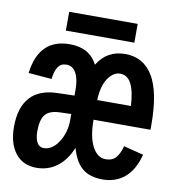

<svg xmlns="http://www.w3.org/2000/svg" viewBox="-78 -745 756 825"><g transform="rotate(10 300.0 -332.5)"><path d="M341.3 -236.3V-235.4Q341.3 -162.6 363 -120.4Q384.8 -78.1 421.9 -78.1Q451.2 -78.1 466.8 -96.7Q482.4 -115.2 490.2 -147L577.1 -125Q559.1 -56.6 519.8 -23.4Q480.5 9.8 423.8 9.8Q367.7 9.8 335.2 -17.1Q302.7 -43.9 286.1 -103.5Q261.7 -45.9 223.1 -18.1Q184.6 9.8 135.7 9.8Q75.7 9.8 42.7 -32.5Q9.8 -74.7 9.8 -147.5Q9.8 -231.4 49.8 -276.1Q89.8 -320.8 170.9 -322.3L242.7 -324.2V-351.1Q242.7 -396.5 228 -422.9Q213.4 -449.2 186 -449.2Q162.1 -449.2 149.7 -431.2Q137.2 -413.1 133.3 -377.4L31.7 -385.7Q50.8 -538.1 185.5 -538.1Q271.5 -538.1 306.2 -470.2Q347.7 -538.1 426.3 -538.1Q507.3 -538.1 548.6 -469Q589.8 -399.9 589.8 -257.3V-236.3ZM111.8 -146Q111.8 -114.7 121.8 -96.9Q131.8 -79.1 150.4 -79.1Q188.5 -79.1 215.6 -121.1Q242.7 -163.1 242.7 -217.3V-243.7L192.9 -242.2Q147.5 -240.7 129.6 -218Q111.8 -195.3 111.8 -146ZM419.4 -451.2Q399.9 -451.2 382.3 -435.3Q364.7 -419.4 354 -390.9Q343.3 -362.3 342.3 -322.3H489.3Q485.4 -387.2 468.5 -419.2Q451.7 -451.2 419.4 -451.2ZM157.7 -674.8H456.5V-592.8H157.7Z"/></g></svg>

Font: Cousine
Style: Bold
Weight: 700
Monospace: yes
Designer: Steve Matteson
Foundry: Ascender Corporation
Version: Version 1.20